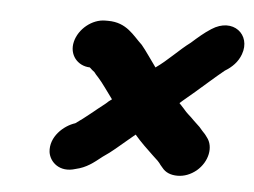

<svg xmlns="http://www.w3.org/2000/svg" viewBox="-40 -585 714 540"><g transform="rotate(5 317.0 -315.5)"><path d="M155 -454C146 -417 171 -387 206 -386C211 -381 216 -377 220 -374C223 -370 227 -365 232 -360C245 -346 263 -319 276 -302C270 -298 265 -294 260 -289C229 -265 208 -246 179 -226C147 -216 109 -182 114 -139C118 -111 147 -84 191 -98C222 -105 240 -120 264 -139C291 -157 305 -171 333 -194L351 -209C368 -189 386 -172 404 -155L419 -141C423 -137 426 -133 428 -130L434 -123C444 -110 459 -104 478 -104C497 -104 515 -111 531 -124C563 -151 571 -194 551 -219L545 -227C539 -233 534 -239 528 -246L511 -262C500 -274 490 -280 479 -294L466 -308L475 -316C486 -325 496 -334 507 -343C535 -367 558 -388 585 -410C605 -422 621 -438 629 -460C650 -517 595 -561 537 -523C518 -511 501 -496 483 -480C452 -457 423 -425 390 -402C378 -418 358 -448 346 -462C320 -486 299 -521 246 -521H238C201 -521 164 -491 155 -454Z"/></g></svg>

Font: Electronic
Style: UltThkIt
Weight: 900
Version: Version 1.011